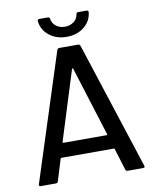

<svg xmlns="http://www.w3.org/2000/svg" viewBox="-94 -940 818 1012"><g transform="rotate(-10 315.0 -434.5)"><path d="M588.9 0H506.8Q498 0 495.1 -7.8L459 -125Q457.5 -127.9 455.1 -127.9H173.8Q171.4 -127.9 169.9 -125L133.8 -7.8Q130.9 0 122.1 0H41Q29.8 0 33.2 -11.2L252 -691.9Q255.4 -700.2 264.2 -700.2H363.8Q372.6 -700.2 376 -691.9L597.2 -11.2L598.1 -6.8Q598.1 0 588.9 0ZM311 -580.1 194.8 -209Q193.4 -204.1 199.2 -204.1H429.2Q434.6 -204.1 433.1 -209L316.9 -580.1Q314.9 -582 314 -582Q313 -582 311 -580.1ZM313 -751Q258.3 -751 220.2 -781.2Q182.1 -811.5 176.8 -858.9Q176.8 -869.1 187 -869.1H231.9Q241.7 -869.1 243.2 -858.9Q246.6 -835 266.1 -820.1Q285.6 -805.2 313 -805.2Q340.8 -805.2 360.6 -820.1Q380.4 -835 383.8 -858.9Q385.3 -869.1 395 -869.1H439Q449.2 -869.1 449.2 -859.9Q445.3 -812.5 407.2 -781.7Q369.1 -751 313 -751Z"/></g></svg>

Font: Gruenseis Font Medium
Style: Regular
Weight: 500
Designer: Jeremy Tribby
Foundry: Tribby Type
Version: Version 1.408;Glyphs 3.1.2 (3151)